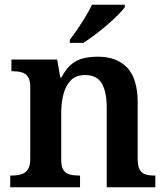

<svg xmlns="http://www.w3.org/2000/svg" viewBox="-20 -786 699 806"><path d="M23 0V-49H27Q50 -49 68 -54Q86 -59 96.5 -74Q107 -89 107 -119V-421Q107 -450 97 -464Q87 -478 70.5 -482.5Q54 -487 32 -487H28V-536H220L233 -461H238Q258 -499 281.5 -517.5Q305 -536 332.5 -542Q360 -548 392 -548Q470 -548 514 -502Q558 -456 558 -354V-120Q558 -89 566.5 -74Q575 -59 590.5 -54Q606 -49 628 -49H632V0H428V-335Q428 -400 407.5 -435.5Q387 -471 337 -471Q299 -471 277.5 -449Q256 -427 246.5 -391Q237 -355 237 -313V-115Q237 -86 246.5 -72Q256 -58 273 -53.5Q290 -49 312 -49H316V0ZM273 -619Q288 -638 305.5 -664Q323 -690 339.5 -717Q356 -744 366 -766H504V-756Q495 -743 475 -723Q455 -703 429.5 -681Q404 -659 378 -639.5Q352 -620 330 -606H273Z"/></svg>

Font: Noto Serif Gujarati SemiBold
Style: Regular
Weight: 600
Version: Version 2.102